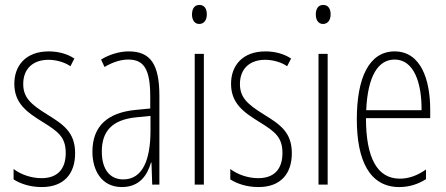

<svg xmlns="http://www.w3.org/2000/svg" viewBox="-20 -747 1806 777"><path d="M284 -127C284 -213 235 -244 169 -285C105 -325 74 -352 74 -407C74 -470 115 -505 176 -505C208 -505 242 -495 265 -479L281 -510C253 -529 216 -539 177 -539C84 -539 38 -481 38 -408C38 -329 88 -293 155 -252C214 -215 246 -193 246 -128C246 -63 213 -26 148 -26C106 -26 64 -41 35 -63V-21C60 -5 99 10 149 10C238 10 284 -43 284 -127Z M501 -539C464 -539 423 -527 389 -506L403 -476C440 -498 473 -506 499 -506C562 -506 588 -468 588 -356V-308L527 -302C417 -291 354 -238 354 -133C354 -59 390 10 473 10C545 10 576 -38 591 -89H593L596 0H625V-359C625 -487 589 -539 501 -539ZM529 -272 589 -278V-218C589 -100 557 -21 479 -21C425 -21 392 -61 392 -134C392 -218 436 -262 529 -272Z M787 -727C765 -727 757 -709 757 -688C757 -667 767 -650 786 -650C805 -650 817 -665 817 -689C817 -709 809 -727 787 -727ZM805 -529H768V0H805Z M1161 -127C1161 -213 1112 -244 1046 -285C982 -325 951 -352 951 -407C951 -470 992 -505 1053 -505C1085 -505 1119 -495 1142 -479L1158 -510C1130 -529 1093 -539 1054 -539C961 -539 915 -481 915 -408C915 -329 965 -293 1032 -252C1091 -215 1123 -193 1123 -128C1123 -63 1090 -26 1025 -26C983 -26 941 -41 912 -63V-21C937 -5 976 10 1026 10C1115 10 1161 -43 1161 -127Z M1288 -727C1266 -727 1258 -709 1258 -688C1258 -667 1268 -650 1287 -650C1306 -650 1318 -665 1318 -689C1318 -709 1310 -727 1288 -727ZM1306 -529H1269V0H1306Z M1577 -539C1474 -539 1424 -433 1424 -264C1424 -97 1476 10 1596 10C1638 10 1674 -3 1704 -22V-61C1668 -36 1634 -24 1598 -24C1506 -24 1461 -109 1461 -269H1721V-303C1721 -425 1683 -539 1577 -539ZM1577 -506C1655 -506 1687 -412 1686 -301H1462C1468 -439 1510 -506 1577 -506Z"/></svg>

Font: Noto Sans Kannada ExtraCondensed ExtraLight
Style: Regular
Weight: 200
Width: 2
Designer: Jelle Bosma - Monotype Design Team
Foundry: Monotype Imaging Inc.
Version: Version 2.005